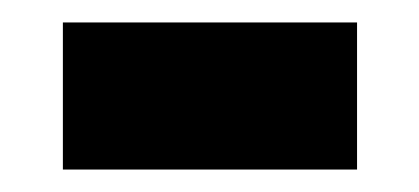

<svg xmlns="http://www.w3.org/2000/svg" viewBox="-20 -374 373 171"><path d="M36 -223V-354H298V-223Z"/></svg>

Font: Noto Sans Kannada Condensed ExtraBold
Style: Regular
Weight: 800
Width: 3
Designer: Jelle Bosma - Monotype Design Team
Foundry: Monotype Imaging Inc.
Version: Version 2.005; ttfautohint (v1.8.4.7-5d5b)